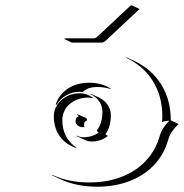

<svg xmlns="http://www.w3.org/2000/svg" viewBox="-20 -684 695 726"><path d="M221.7 -537.1 228.8 -539.1H335.9Q341.3 -539.1 351.3 -548.3L472.7 -662.1L477.5 -664.1L507.6 -649.9L382.6 -532.7Q372.1 -522.9 366 -522.9H251.7ZM177 -23.2Q238.5 5.9 317.4 5.9Q385.3 5.9 440.4 -15.6Q495.6 -37.1 532.3 -76.9Q569.1 -116.7 584.2 -170.7Q588.9 -186.8 597.4 -199.8Q606 -212.9 620.4 -227.5Q603.3 -227.1 593 -222.2Q593.8 -230.5 593.8 -244.1Q593.8 -320.6 557.6 -378.1Q521.5 -435.5 456.5 -465.8L457.8 -467.3L487.8 -453.4Q553 -422.9 589.4 -364.9Q625.7 -306.9 625.7 -230.2V-229L655 -215.3Q639.6 -200 630.2 -186.3Q620.8 -172.6 616.2 -156Q601.1 -101.6 564 -61.5Q526.9 -21.5 471.2 0.2Q415.5 22 347.4 22Q269 22 207.3 -6.8L177.2 -21ZM183.6 -244.1Q183.6 -280.3 212.3 -305.7Q241 -331.1 281.2 -331.1Q310.8 -331.1 332.5 -312.7L328.9 -313.2Q320.3 -315.2 311.3 -314.9Q293.2 -314.9 276 -309Q258.8 -303 245.4 -292.2Q231.9 -281.5 223.8 -265.3Q215.6 -249 215.6 -230Q215.6 -196 229.5 -169.3Q243.4 -142.6 268.8 -126.2L270.5 -123.8Q230 -136 206.8 -167.7Q183.6 -199.5 183.6 -244.1ZM190.9 -289.8Q203.9 -327.6 237.3 -349.4Q270.8 -371.1 317.4 -371.1Q366.5 -371.1 400.6 -347.4L396.2 -347.9Q373.8 -355 347.4 -355.2Q314.7 -355.2 294.4 -338.1L292.2 -336.4Q286.9 -336.9 281.2 -336.9Q253.9 -336.9 230.5 -323.6Q207 -310.3 194.3 -288.1Q193.6 -288.3 190.9 -289.8ZM265.6 -226.6Q265.6 -231.9 268.4 -237.3Q271.2 -242.7 277.1 -243.9Q275.9 -248.5 270.3 -250.7L271.2 -252.4L303.7 -238.8Q309.6 -236.1 309.3 -229V-228Q304.4 -228 301 -223.5Q297.6 -219 297.6 -212.4Q297.6 -208.7 299.1 -205.3L299.6 -203.4Q296.4 -203.1 293 -203.1Q281.2 -203.1 273.4 -210Q265.6 -216.8 265.6 -226.6ZM270.5 -171.4Q282.2 -165 295.9 -165Q328.9 -165 353.3 -183.1Q349.1 -184.8 345.7 -190.2Q356.9 -205.6 362.1 -222.5Q367.2 -239.5 367.2 -262.7Q367.2 -283.7 354.7 -301.3Q342.3 -318.8 321.5 -328.4L322.8 -329.8L353 -315.9Q374 -306.2 386.6 -288.1Q399.2 -270 399.2 -248.5Q399.2 -203.9 378.2 -176L388.2 -170.2Q361.8 -148.9 325.9 -148.9Q313.5 -148.9 302.2 -154.3L272.2 -168.2Z"/></svg>

Font: AgreloyOut1
Style: Medium
Weight: 400
Designer: gluk
Foundry: gluk
Version: Version 0.27